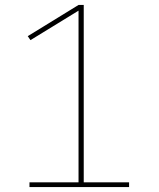

<svg xmlns="http://www.w3.org/2000/svg" viewBox="-20 -755 640 775"><path d="M99 0V-19H297V-712L103 -593L92 -609L297 -735H318V-19H501V0Z"/></svg>

Font: Iosevka HT Thin Extended
Style: Regular
Weight: 100
Width: 7
Monospace: yes
Designer: Belleve Invis
Foundry: Belleve Invis
Version: Version 32.3.0; ttfautohint (v1.8.4)